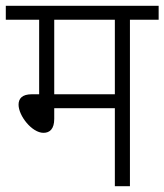

<svg xmlns="http://www.w3.org/2000/svg" viewBox="-20 -642 567 662"><path d="M428 -574H527V-622H0V-574H115V-317H90C56 -317 44 -302 44 -281C44 -243 90 -184 130 -184C152 -184 167 -198 167 -232V-269H376V0H428ZM376 -574V-317H167V-574Z"/></svg>

Font: Noto Sans SemiCondensed Light
Style: Regular
Weight: 300
Width: 4
Designer: Monotype Design Team
Foundry: Monotype Imaging Inc.
Version: Version 2.013